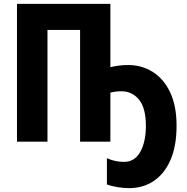

<svg xmlns="http://www.w3.org/2000/svg" viewBox="-20 -734 971 995"><path d="M552 -386Q597 -397 645 -397Q715 -397 772 -361Q829 -325 862 -255Q895 -185 895 -82Q895 23 863.5 95Q832 167 776.5 204Q721 241 649 241Q619 241 587 235.5Q555 230 534 222V86Q578 105 622 105Q678 105 707 53Q736 1 736 -82Q736 -174 700.5 -217.5Q665 -261 609 -261Q579 -261 552 -254V0H395V-579H226V0H68V-714H552Z"/></svg>

Font: Noto Sans Condensed ExtraBold
Style: Regular
Weight: 800
Width: 3
Designer: Monotype Design Team
Foundry: Monotype Imaging Inc.
Version: Version 2.013; ttfautohint (v1.8.4.7-5d5b)